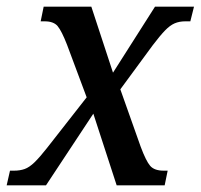

<svg xmlns="http://www.w3.org/2000/svg" viewBox="-56 -556 602 576"><path d="M-36 0 -26 -44H-14Q4 -44 18 -49Q32 -54 47.5 -69Q63 -84 85 -112L204 -264L145 -422Q129 -463 117 -477.5Q105 -492 78 -492H66L75 -536H218L283 -338L409 -536H526L515 -492H500Q482 -492 468 -486Q454 -480 439 -464.5Q424 -449 402 -420L305 -288L366 -116Q382 -73 394.5 -58.5Q407 -44 435 -44H447L438 0H294L224 -215L82 0Z"/></svg>

Font: Noto Serif SemiCondensed Medium
Style: Italic
Weight: 500
Width: 4
Italic angle: -12°
Designer: Monotype Design Team
Foundry: Monotype Imaging Inc.
Version: Version 2.013